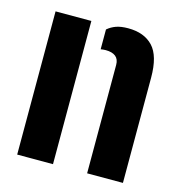

<svg xmlns="http://www.w3.org/2000/svg" viewBox="-94 -693 724 777"><g transform="rotate(15 267.5 -305.0)"><path d="M47 0V-600H197V0ZM340 0V-454Q340 -478 325.5 -489.5Q311 -501 284 -501Q279 -501 273.8 -500.5Q268.5 -500 263 -499V-582Q278.5 -595.5 298.8 -602.8Q319 -610 349 -610Q416.5 -610 453.2 -571Q490 -532 490 -441V0Z"/></g></svg>

Font: Big Shoulders Stencil Text Thin Black
Style: Regular
Weight: 900
Version: Version 2.001